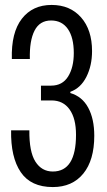

<svg xmlns="http://www.w3.org/2000/svg" viewBox="-20 -749 434 778"><path d="M25 -221H99Q98 -134 123.5 -94Q149 -54 194 -54Q288 -54 288 -203Q288 -269 262 -305.5Q236 -342 189 -342H146V-402H187Q233 -402 256 -439Q279 -476 279 -534Q279 -597 255 -631.5Q231 -666 187 -666Q141 -666 120 -625Q99 -584 101 -510H28Q25 -617 68.5 -673Q112 -729 189 -729Q264 -729 308.5 -678.5Q353 -628 353 -542Q353 -483 330 -437.5Q307 -392 265 -377V-372Q313 -358 337.5 -312.5Q362 -267 362 -199Q362 -100 317.5 -45.5Q273 9 194 9Q105 9 64 -51.5Q23 -112 25 -221Z"/></svg>

Font: Mona Sans Condensed
Style: Regular
Weight: 400
Width: 3
Designer: Deni Anggara
Foundry: GitHub
Version: Version 2.000